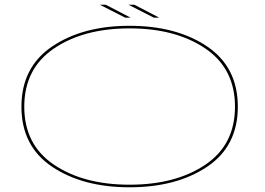

<svg xmlns="http://www.w3.org/2000/svg" viewBox="-20 -791 1126 815"><path d="M530 4Q331.5 4 201.2 -83.2Q71 -170.5 71 -338Q71 -505.5 201 -593.5Q331 -681.5 530 -681.5Q729 -681.5 859.2 -593.8Q989.5 -506 989.5 -338Q989.5 -170.5 859.2 -83.2Q729 4 530 4ZM530 -7Q726 -7 851.8 -92Q977.5 -177 977.5 -338Q977.5 -499.5 851.8 -585Q726 -670.5 530 -670.5Q334.5 -670.5 208.8 -585Q83 -499.5 83 -338Q83 -177 208.8 -92Q334.5 -7 530 -7ZM633 -716 525 -771H550L656 -716ZM511.5 -716 403.5 -771H428.5L534.5 -716Z"/></svg>

Font: Anybody UltraExpanded Thin
Style: Regular
Weight: 100
Width: 9
Designer: Tyler Finck
Foundry: Etcetera Type Company
Version: Version 1.010; ttfautohint (v1.8.3) -l 8 -r 50 -G 200 -x 14 